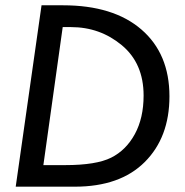

<svg xmlns="http://www.w3.org/2000/svg" viewBox="-20 -702 696 722"><path d="M39.1 0 136.2 -682.1H216.8Q406.2 -682.1 511.7 -591.1Q617.2 -500 617.2 -339.8Q617.2 -185.5 524.4 -92.8Q431.6 0 261.2 0ZM215.8 -600.1 143.1 -81.1H225.1Q341.8 -81.1 397.9 -109.1Q454.1 -137.2 487.1 -197.8Q520 -258.3 520 -342.8Q520 -463.9 438 -532Q356 -600.1 247.1 -600.1Z"/></svg>

Font: Myanmar Pyu Pro
Style: Regular
Weight: 400
Designer: Khon Soe Zaw Thu
Foundry: PaOh Unicode
Version: Version 2.00 April 29, 2017